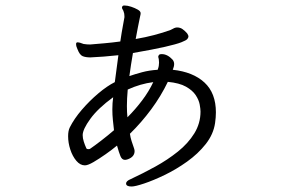

<svg xmlns="http://www.w3.org/2000/svg" viewBox="-20 -592 1040 699"><path d="M411 -391Q384 -388 358 -386Q332 -384 309 -383Q292 -383 281 -387.5Q270 -392 262 -413Q257 -423 257 -432Q257 -438 263 -438Q269 -438 284 -432Q288 -431 296 -430.5Q304 -430 308 -430Q332 -432 360.5 -434.5Q389 -437 418 -441Q423 -475 427.5 -498.5Q432 -522 433 -529V-533Q433 -543 430 -550Q429 -554 426.5 -557.5Q424 -561 424 -565Q424 -566 426 -570Q428 -572 433 -572Q444 -572 457.5 -567.5Q471 -563 481.5 -557Q492 -551 492 -544Q492 -541 491.5 -538.5Q491 -536 490 -532Q486 -513 482 -492.5Q478 -472 474 -450Q509 -456 541.5 -464.5Q574 -473 601 -483Q606 -485 610 -487.5Q614 -490 618 -491Q621 -492 625 -492Q636 -492 644.5 -486Q653 -480 661 -471Q666 -464 666 -459Q666 -455 662 -450Q658 -445 640 -438Q622 -431 580.5 -421.5Q539 -412 464 -399Q460 -378 457 -356.5Q454 -335 451 -315Q471 -322 497 -329Q523 -336 554 -338Q557 -346 558 -352Q559 -358 559 -364Q559 -368 558.5 -371Q558 -374 558 -377Q558 -379 557 -381Q556 -383 556 -385Q556 -387 558 -391Q560 -395 569 -395Q590 -395 609 -374Q614 -367 614 -359Q614 -350 609 -338Q683 -330 724.5 -291.5Q766 -253 766 -183Q766 -165 763 -144Q757 -103 729 -67.5Q701 -32 661 -3.5Q621 25 579.5 45Q538 65 505 76Q472 87 459 87Q439 87 439 76Q439 67 456 60Q501 39 545.5 14.5Q590 -10 627.5 -40Q665 -70 687.5 -106.5Q710 -143 710 -186Q710 -195 707 -211.5Q704 -228 692.5 -245.5Q681 -263 657 -276.5Q633 -290 591 -294Q566 -242 530.5 -194Q495 -146 453 -105Q455 -91 459 -78.5Q463 -66 468 -52Q470 -46 470 -42Q470 -21 445 -12Q442 -11 439.5 -10.5Q437 -10 435 -10Q424 -10 418.5 -23.5Q413 -37 406 -62Q388 -47 364.5 -30.5Q341 -14 320.5 -2Q300 10 289 10Q272 10 258 -6.5Q244 -23 236 -47.5Q228 -72 228 -96Q228 -116 234 -128Q250 -160 278 -192.5Q306 -225 338 -252Q370 -279 398 -293ZM538 -293Q491 -287 445 -266Q442 -232 442 -206Q442 -194 442.5 -184Q443 -174 444 -165Q473 -194 497.5 -226.5Q522 -259 538 -293ZM395 -118Q393 -135 391 -154.5Q389 -174 389 -194Q389 -217 392 -238Q337 -198 309 -159.5Q281 -121 281 -100Q281 -89 285 -76.5Q289 -64 294 -53Q295 -49 302 -49Q307 -49 309 -51Q325 -62 349 -80.5Q373 -99 395 -118Z"/></svg>

Font: Moon Stars Kai T
Style: Regular
Weight: 400
Designer: GuiWonder
Version: Version 1.101